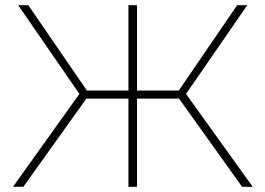

<svg xmlns="http://www.w3.org/2000/svg" viewBox="-20 -720 1023 740"><path d="M670 -340H508V0H475V-340H313L70 0H30L286 -358L50 -700H89L315 -371H475V-700H508V-371H669L894 -700H933L697 -358L954 0H913Z"/></svg>

Font: Montserrat Alternates ExLight
Style: Regular
Weight: 275
Designer: Julieta Ulanovsky
Foundry: Julieta Ulanovsky
Version: Version 7.200